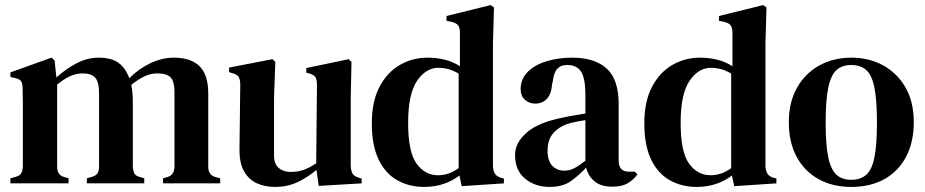

<svg xmlns="http://www.w3.org/2000/svg" viewBox="-20 -722 3643 756"><path d="M21 0V-20L43 -26Q59 -31 64 -40.5Q69 -50 70 -66V-264Q70 -297 70 -320Q70 -343 69 -374Q69 -391 64 -400.5Q59 -410 42 -414L21 -419V-437L183 -495L195 -484L202 -417Q237 -449 280 -472Q323 -495 368 -495Q418 -495 446 -475Q474 -455 489 -414Q527 -452 573 -473.5Q619 -495 664 -495Q732 -495 766 -461Q800 -427 800 -354V-65Q800 -33 828 -25L847 -20V0H622V-20L640 -25Q667 -34 667 -66V-359Q667 -402 651.5 -417.5Q636 -433 601 -433Q574 -433 550 -422Q526 -411 497 -388Q503 -358 503 -319V-65Q504 -48 509.5 -38.5Q515 -29 531 -25L548 -20V0H322V-20L343 -26Q359 -31 364.5 -40.5Q370 -50 370 -66V-358Q370 -399 355 -416Q340 -433 304 -433Q258 -433 205 -389V-65Q205 -32 233 -25L250 -20V0Z M1062 14Q1023 14 991 -0.5Q959 -15 940.5 -48.5Q922 -82 923 -137L926 -388Q926 -410 919 -420Q912 -430 894 -434L882 -438V-456L1053 -489L1064 -478L1059 -337V-110Q1059 -76 1077.5 -60.5Q1096 -45 1124 -45Q1153 -45 1176.5 -53.5Q1200 -62 1225 -79L1228 -387Q1228 -410 1221.5 -419Q1215 -428 1197 -433L1186 -436V-454L1353 -489L1364 -478L1361 -337V-75Q1361 -54 1366.5 -41.5Q1372 -29 1391 -23L1404 -19V0L1235 10L1226 -53Q1192 -24 1152 -5Q1112 14 1062 14Z M1650 14Q1591 14 1544 -12.5Q1497 -39 1470.5 -94.5Q1444 -150 1444 -236Q1444 -322 1474 -379.5Q1504 -437 1554 -466Q1604 -495 1664 -495Q1700 -495 1733 -486.5Q1766 -478 1791 -461V-591Q1791 -612 1784.5 -621.5Q1778 -631 1758 -636L1738 -640V-659L1912 -702L1925 -693L1921 -552V-71Q1921 -52 1928 -39.5Q1935 -27 1953 -22L1964 -19V0L1798 11L1789 -31Q1762 -10 1727 2Q1692 14 1650 14ZM1705 -32Q1748 -32 1786 -60V-432Q1749 -455 1706 -455Q1657 -455 1622 -403.5Q1587 -352 1587 -238Q1587 -124 1620 -78Q1653 -32 1705 -32Z M2144 14Q2087 14 2047.5 -18.5Q2008 -51 2008 -112Q2008 -160 2054.5 -200.5Q2101 -241 2201 -260Q2218 -264 2240.5 -267.5Q2263 -271 2285 -275V-346Q2285 -414 2268 -440Q2251 -466 2214 -466H2211Q2188 -466 2174.5 -451.5Q2161 -437 2157 -404L2154 -391Q2151 -351 2133 -332.5Q2115 -314 2088 -314Q2063 -314 2046.5 -329.5Q2030 -345 2030 -370Q2030 -411 2058 -439Q2086 -467 2132.5 -481Q2179 -495 2233 -495Q2322 -495 2369 -452Q2416 -409 2416 -312V-89Q2416 -46 2457 -46H2480L2490 -35Q2472 -12 2450 0.5Q2428 13 2390 13Q2347 13 2321.5 -7.5Q2296 -28 2288 -62Q2256 -28 2225 -7Q2194 14 2144 14ZM2202 -50Q2222 -50 2240 -59Q2258 -68 2285 -89V-249Q2259 -245 2232 -239Q2189 -229 2162.5 -202Q2136 -175 2136 -129Q2136 -89 2154.5 -69.5Q2173 -50 2202 -50Z M2723 14Q2664 14 2617 -12.5Q2570 -39 2543.5 -94.5Q2517 -150 2517 -236Q2517 -322 2547 -379.5Q2577 -437 2627 -466Q2677 -495 2737 -495Q2773 -495 2806 -486.5Q2839 -478 2864 -461V-591Q2864 -612 2857.5 -621.5Q2851 -631 2831 -636L2811 -640V-659L2985 -702L2998 -693L2994 -552V-71Q2994 -52 3001 -39.5Q3008 -27 3026 -22L3037 -19V0L2871 11L2862 -31Q2835 -10 2800 2Q2765 14 2723 14ZM2778 -32Q2821 -32 2859 -60V-432Q2822 -455 2779 -455Q2730 -455 2695 -403.5Q2660 -352 2660 -238Q2660 -124 2693 -78Q2726 -32 2778 -32Z M3332 14Q3258 14 3202.5 -17Q3147 -48 3116.5 -105Q3086 -162 3086 -241Q3086 -320 3118.5 -377Q3151 -434 3206.5 -464.5Q3262 -495 3332 -495Q3402 -495 3457.5 -464.5Q3513 -434 3545.5 -377.5Q3578 -321 3578 -241Q3578 -162 3547.5 -104.5Q3517 -47 3462 -16.5Q3407 14 3332 14ZM3332 -14Q3368 -14 3390.5 -33.5Q3413 -53 3423 -102Q3433 -151 3433 -239Q3433 -328 3423 -377.5Q3413 -427 3390.5 -446.5Q3368 -466 3332 -466Q3296 -466 3274 -446.5Q3252 -427 3241.5 -377.5Q3231 -328 3231 -239Q3231 -151 3241.5 -102Q3252 -53 3274 -33.5Q3296 -14 3332 -14Z"/></svg>

Font: DM Serif Text
Style: Regular
Weight: 400
Designer: Colophon Foundry, Frank Grießhammer
Foundry: Colophon Foundry
Version: Version 5.200; ttfautohint (v1.8.3)